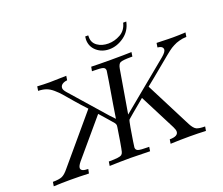

<svg xmlns="http://www.w3.org/2000/svg" viewBox="-140 -1105 1532 1317"><g transform="rotate(-20 625.5 -446.0)"><path d="M41 0 45.9 -30.8Q92.8 -30.8 114.5 -40.8Q136.2 -50.8 162.1 -83L445.8 -418.9V-419.9Q409.7 -458 371.3 -502.9Q333 -547.9 314.5 -569.3Q295.9 -590.8 271 -612.3Q246.1 -633.8 222.2 -642.3Q198.2 -650.9 164.1 -651.9L168.9 -683.1Q213.9 -680.2 259.8 -680.2Q260.7 -680.2 380.9 -683.1L376 -652.8L375 -651.9Q353 -649.9 339.1 -639.9Q325.2 -629.9 325.2 -612.8Q325.2 -599.6 342.8 -579.1L565.9 -325.2L600.1 -289.1Q602.1 -308.1 616 -389.6Q629.9 -471.2 641.8 -544.2Q653.8 -617.2 653.8 -622.1Q653.8 -641.1 637 -646.5Q620.1 -651.9 570.8 -651.9H557.1L563 -683.1Q611.8 -681.2 710 -681.2Q808.1 -681.2 856.9 -683.1L852.1 -651.9H842.8Q779.8 -651.9 763.9 -644Q748 -636.2 742.2 -602.1L689 -288.1L1041 -578.1Q1074.2 -606 1074.2 -623Q1074.2 -647.9 1035.2 -651.9L1040 -683.1Q1053.2 -683.1 1077.6 -682.1Q1102.1 -681.2 1122.1 -680.7Q1142.1 -680.2 1160.2 -680.2Q1204.1 -680.2 1251 -683.1L1246.1 -651.9Q1231.9 -651.9 1218.5 -649.9Q1205.1 -647.9 1192.1 -644Q1179.2 -640.1 1170.2 -637Q1161.1 -633.8 1147.9 -626.5Q1134.8 -619.1 1128.4 -615.5Q1122.1 -611.8 1109.1 -601.8Q1096.2 -591.8 1092 -588.4Q1087.9 -585 1073.5 -573.5Q1059.1 -562 1056.2 -559.1Q900.4 -430.2 886.2 -419.9L1057.1 -85Q1076.2 -48.8 1095 -39.8Q1113.8 -30.8 1157.2 -30.8L1151.9 0Q1093.8 -2.9 1034.2 -2.9Q963.4 -2.9 894 0L898.9 -30.8Q961.9 -30.8 961.9 -65.9Q961.9 -78.1 951.2 -100.1L816.9 -362.8Q689 -256.8 686 -252.9Q682.1 -248 673.6 -200Q665 -151.9 658.2 -106L651.9 -61Q651.9 -42 669.4 -36.4Q687 -30.8 737.8 -30.8H749L744.1 0Q618.2 -2.9 603 -2.9Q525.9 -2.9 449.2 0L454.1 -30.8H461.9Q532.7 -30.8 547.9 -42Q556.6 -48.8 560.3 -62Q564 -75.2 574.2 -134.8Q583 -190.9 589.8 -232.9Q590.8 -237.8 590.8 -245.1Q590.8 -253.9 582.5 -264.9Q574.2 -275.9 547.1 -305.9Q520 -335.9 497.1 -362.8L272 -97.2Q251 -71.3 251 -56.2Q251 -31.2 304.2 -30.8L297.9 0Q229 -2.9 161.1 -2.9Q101.1 -2.9 41 0ZM592.8 -870.1Q592.8 -877.9 595.2 -892.1H617.2V-877.9Q617.2 -837.9 649.7 -814.9Q682.1 -792 729 -792Q774.9 -792 817.4 -815.9Q859.9 -839.8 872.1 -892.1H895Q881.8 -827.1 830.3 -790Q778.8 -752.9 722.2 -752.9Q668 -752.9 630.4 -785.6Q592.8 -818.4 592.8 -870.1Z"/></g></svg>

Font: CMU Serif Extra
Style: RomanSlanted
Weight: 500
Italic angle: -9.46001°
Version: Version 0.7.0